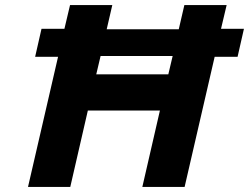

<svg xmlns="http://www.w3.org/2000/svg" viewBox="-20 -734 978 754"><path d="M870 -714 848 -621H938L913 -511H823L705 0H539L608 -300H325L256 0H90L208 -511H118L143 -621H233L255 -714H421L399 -619H682L704 -714ZM358 -442H641L658 -514H375Z"/></svg>

Font: Passageway
Style: BdIt
Weight: 700
Foundry: Ascender Corporation
Version: Version 1.11